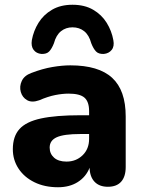

<svg xmlns="http://www.w3.org/2000/svg" viewBox="-20 -777 602 808"><path d="M154 -550Q133 -552 121.5 -567Q110 -582 114 -608Q121 -647 142 -681Q163 -715 199 -736Q235 -757 285 -757Q336 -757 372 -736Q408 -715 429 -681Q450 -647 457 -608Q462 -582 450 -567Q438 -552 417 -550Q395 -549 384 -560.5Q373 -572 364 -595Q355 -629 334.5 -645.5Q314 -662 285 -662Q257 -662 236.5 -645.5Q216 -629 207 -595Q198 -572 187 -560.5Q176 -549 154 -550ZM224 11Q168 11 125 -10Q82 -31 58 -67.5Q34 -104 34 -149Q34 -203 62 -234Q90 -265 152.5 -278.5Q215 -292 318 -292H355V-309Q355 -349 335.5 -366Q316 -383 269 -383Q243 -383 212.5 -377Q182 -371 145 -355Q114 -344 94 -355.5Q74 -367 67.5 -390Q61 -413 71.5 -436Q82 -459 112 -470Q159 -488 200.5 -495Q242 -502 276 -502Q395 -502 452 -449.5Q509 -397 509 -287V-74Q509 -34 490 -12.5Q471 9 434 9Q398 9 378 -12Q358 -33 357 -71Q342 -33 307.5 -11Q273 11 224 11ZM355 -213H318Q249 -213 219 -199.5Q189 -186 189 -156Q189 -130 207.5 -113.5Q226 -97 260 -97Q300 -97 327.5 -123.5Q355 -150 355 -193Z"/></svg>

Font: Chiron GoRound TC EB
Style: Regular
Weight: 700
Designer: Ryoko NISHIZUKA 西塚涼子 (kana, bopomofo & ideographs); Paul D. Hunt (Latin, Greek & Cyrillic); Sandoll Communications 산돌커뮤니
Foundry: Adobe
Version: Version 1.000;hotconv 1.1.1;makeotfexe 2.6.0